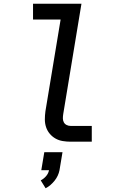

<svg xmlns="http://www.w3.org/2000/svg" viewBox="-20 -755 640 1023"><path d="M357 0Q335 0 314 -3.5Q293 -7 275.5 -17Q258 -27 245 -42.5Q232 -58 225.5 -77.5Q219 -97 219 -118.5Q219 -140 222 -162L303 -651H156V-735H414L317 -148Q315 -136 315 -124.5Q315 -113 320 -103.5Q325 -94 335 -89Q345 -84 357 -84H469V0ZM223 248 197 206Q213 198 225.5 183.5Q238 169 241 152H200L216 56H313L297 152Q294 167 287.5 181Q281 195 271 207.5Q261 220 249 230.5Q237 241 223 248Z"/></svg>

Font: Iosevka SS04 Md Ex Obl
Style: Regular
Weight: 500
Width: 7
Italic angle: -9°
Monospace: yes
Designer: Belleve Invis
Foundry: Belleve Invis
Version: Version 19.0.0; ttfautohint (v1.8.4)